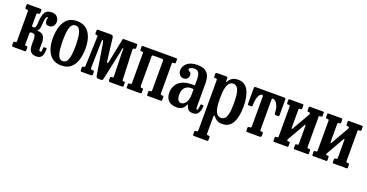

<svg xmlns="http://www.w3.org/2000/svg" viewBox="-34 -1245 4226 2209"><g transform="rotate(20 2079.0 -140.5)"><path d="M412 -104.5Q411 -73.5 405 -47Q399 -20.5 381.5 -4.5Q364 11.5 329 11.5Q287 11.5 267 -5.8Q247 -23 240.8 -50.2Q234.5 -77.5 235 -108Q235.5 -138.5 235.5 -165.5Q235.5 -192.5 227.8 -209.8Q220 -227 196 -227H185.5Q170 -227 167 -222.2Q164 -217.5 164 -201V-79Q164 -67.5 167 -64.8Q170 -62 178.5 -62H180.5Q191 -62 194.5 -58.5Q198 -55 198 -43.5V-16.5Q198 -7 195 -3.5Q192 0 182.5 0H41.5Q32 0 28.8 -3.5Q25.5 -7 25.5 -16.5V-43.5Q25.5 -55 29.2 -58.5Q33 -62 43.5 -62H46.5Q55 -62 58.2 -64.8Q61.5 -67.5 61.5 -79V-442.5Q61.5 -451 57.8 -454.2Q54 -457.5 49 -458H41.5Q32 -458 26.8 -462Q21.5 -466 21.5 -479V-503Q21.5 -514.5 24.8 -517.2Q28 -520 39.5 -520H185Q196 -520 199.5 -517.2Q203 -514.5 203 -503V-479Q203 -465 197.2 -461.5Q191.5 -458 181 -458H178Q171 -458 167.5 -454Q164 -450 164 -434.5V-316Q164 -301.5 166.8 -297.2Q169.5 -293 181.5 -293H187Q204 -293 209.5 -310.8Q215 -328.5 216 -354Q217 -379.5 220 -402.5Q227 -464 249.2 -495.2Q271.5 -526.5 329 -526.5Q372 -526.5 394 -500Q416 -473.5 416 -441Q416 -410.5 398 -388.5Q380 -366.5 347.5 -366.5Q318 -366.5 307.8 -380.2Q297.5 -394 297.5 -417.5Q297.5 -434 300 -437Q302.5 -440 302.5 -448.5Q302.5 -458 294.5 -458Q289 -458 281 -443.2Q273 -428.5 269.5 -381Q267.5 -348.5 264.5 -321.5Q261.5 -294.5 244 -280Q236 -273.5 243 -271.8Q250 -270 263.8 -268.5Q277.5 -267 289.5 -261.5Q316 -248.5 326.5 -224Q337 -199.5 338 -170.8Q339 -142 337.5 -116Q336 -90 338 -73.2Q340 -56.5 353 -56.5Q365.5 -56.5 367.8 -70.5Q370 -84.5 370.5 -109.5Q370.5 -120 386 -119.5L400 -119Q413 -119 412 -104.5Z M436.5 -249.5Q436.5 -329.5 456 -393.2Q475.5 -457 518.8 -494.2Q562 -531.5 634 -531.5Q705.5 -531.5 749 -495.2Q792.5 -459 812 -399.5Q831.5 -340 831.5 -270Q831.5 -190 812 -126.2Q792.5 -62.5 749 -25.5Q705.5 11.5 634 11.5Q562 11.5 518.8 -24.5Q475.5 -60.5 456 -120Q436.5 -179.5 436.5 -249.5ZM554 -270Q554 -206 560 -154Q566 -102 583.2 -71.8Q600.5 -41.5 634 -41.5Q667.5 -41.5 684.5 -71Q701.5 -100.5 707.8 -148.2Q714 -196 714 -250Q714 -314 707.8 -366Q701.5 -418 684.5 -448.2Q667.5 -478.5 634 -478.5Q600.5 -478.5 583.2 -449Q566 -419.5 560 -371.8Q554 -324 554 -270Z M899 -458H896Q885.5 -458 882.2 -460.8Q879 -463.5 879 -473V-503Q879 -515 884 -517.5Q889 -520 900 -520H1047.5Q1078 -520 1081 -497L1113.5 -229.5Q1115.5 -214.5 1118.5 -205.2Q1121.5 -196 1126 -196Q1132 -196 1136.5 -219.5L1193.5 -503Q1195 -513.5 1198 -516.8Q1201 -520 1215 -520H1358.5Q1369.5 -520 1373 -516.8Q1376.5 -513.5 1376.5 -502V-483Q1376.5 -467 1373.8 -462.5Q1371 -458 1362.5 -458H1357.5Q1342.5 -458 1343 -431L1356.5 -83Q1357 -70.5 1359.5 -66.2Q1362 -62 1368.5 -62H1371.5Q1385.5 -62 1388 -59.8Q1390.5 -57.5 1390.5 -43V-21Q1390.5 -8.5 1387.5 -4.2Q1384.5 0 1372.5 0H1234Q1222.5 0 1216.2 -3.2Q1210 -6.5 1210 -19V-38Q1210 -52.5 1212.8 -57.2Q1215.5 -62 1230 -62H1233Q1243 -62 1245.5 -66.5Q1248 -71 1247.5 -83L1241 -340.5Q1240.5 -353.5 1241 -372.2Q1241.5 -391 1241.2 -405.5Q1241 -420 1238.5 -420Q1230 -420 1227.8 -402.8Q1225.5 -385.5 1221 -363.5L1144.5 -8.5Q1142.5 0.5 1137.8 5Q1133 9.5 1120.5 9.5H1090.5Q1072.5 9.5 1067 2.5Q1061.5 -4.5 1059 -17.5L1002.5 -366Q1000.5 -376.5 998 -391.5Q995.5 -406.5 991.5 -418Q987.5 -429.5 981.5 -429.5Q979 -429.5 977.5 -420.5Q976 -411.5 975 -388L968.5 -94.5Q968 -74 971.8 -68Q975.5 -62 985 -62H991Q1004.5 -62 1008.8 -58.5Q1013 -55 1013 -40V-20Q1013 -7 1006.8 -3.5Q1000.5 0 987 0H887Q873 0 869 -3.2Q865 -6.5 865 -20V-41Q865 -55 868 -58.5Q871 -62 879.5 -62H881Q893 -62 896 -67.5Q899 -73 899.5 -84L912 -438Q912.5 -448 910.5 -453Q908.5 -458 899 -458Z M1576 -82.5Q1576 -62 1595.5 -62H1596.5Q1606.5 -62 1610 -59Q1613.5 -56 1613.5 -45V-15Q1613.5 -6 1610.8 -3Q1608 0 1599.5 0H1443.5Q1434.5 0 1432 -3.2Q1429.5 -6.5 1429.5 -16V-46Q1429.5 -56.5 1433.5 -59.2Q1437.5 -62 1447.5 -62H1452.5Q1462 -62 1465.8 -64.2Q1469.5 -66.5 1469.5 -76V-435.5Q1469.5 -448.5 1467 -453.2Q1464.5 -458 1451.5 -458H1442.5Q1434 -458 1431.8 -461.2Q1429.5 -464.5 1429.5 -473V-509Q1429.5 -517.5 1433 -518.8Q1436.5 -520 1445 -520H1849Q1858 -520 1860.5 -516.8Q1863 -513.5 1863 -504V-474Q1863 -463.5 1859 -460.8Q1855 -458 1845 -458H1840Q1830.5 -458 1826.8 -455.8Q1823 -453.5 1823 -444V-84.5Q1823 -71.5 1825.5 -66.8Q1828 -62 1841 -62H1850Q1858.5 -62 1860.8 -58.8Q1863 -55.5 1863 -47V-11Q1863 -3 1859.5 -1.5Q1856 0 1847.5 0H1690.5Q1682.5 0 1681 -3.8Q1679.5 -7.5 1679.5 -15.5V-47.5Q1679.5 -56 1681.8 -59Q1684 -62 1691.5 -62H1698Q1709 -62 1712.8 -65.2Q1716.5 -68.5 1716.5 -81.5V-437.5Q1716.5 -458 1695.5 -458H1596.5Q1584.5 -458 1580.2 -454.8Q1576 -451.5 1576 -438.5Z M1910 -123.5Q1910 -172 1932.8 -211.8Q1955.5 -251.5 2002.2 -275Q2049 -298.5 2122 -298.5H2146Q2154.5 -298.5 2156.8 -300.5Q2159 -302.5 2159 -311.5V-362Q2159 -394.5 2154.2 -421Q2149.5 -447.5 2134.8 -463.2Q2120 -479 2089 -479Q2065.5 -479 2046.2 -470.2Q2027 -461.5 2027 -448Q2027 -439 2037.2 -434Q2047.5 -429 2057.5 -420Q2067.5 -411 2067.5 -391Q2067.5 -364 2050.5 -347Q2033.5 -330 2006 -330Q1979.5 -330 1959.8 -351Q1940 -372 1940 -406Q1940 -457 1983.2 -493.8Q2026.5 -530.5 2107 -530.5Q2171 -530.5 2205 -508.2Q2239 -486 2252 -449Q2265 -412 2265 -368.5V-77.5Q2265 -44.5 2276 -44.5Q2284.5 -44.5 2289.5 -65.8Q2294.5 -87 2295.5 -110Q2296.5 -120 2309 -118.5L2326.5 -116.5Q2332.5 -116 2332.5 -104.5Q2332 -78.5 2324 -52Q2316 -25.5 2297.2 -7.8Q2278.5 10 2245 10H2244.5Q2213 10 2196.5 -1Q2180 -12 2172.8 -27.2Q2165.5 -42.5 2162 -55Q2157.5 -75 2149 -55Q2144.5 -43.5 2134 -28.2Q2123.5 -13 2102.5 -1.5Q2081.5 10 2045 10Q1979 10 1944.5 -25Q1910 -60 1910 -123.5ZM2025.5 -141Q2025.5 -93 2040.2 -73.2Q2055 -53.5 2078.5 -53.5Q2110.5 -53.5 2135 -89Q2159.5 -124.5 2159.5 -188V-244.5Q2159.5 -255 2150 -255H2125.5Q2082 -255 2053.8 -225.5Q2025.5 -196 2025.5 -141Z M2333.5 -479V-503Q2333.5 -514.5 2338 -517.2Q2342.5 -520 2353 -520H2461Q2472.5 -520 2476.5 -517Q2480.5 -514 2480.5 -503V-476Q2480.5 -458 2483 -457Q2485.5 -456 2490.5 -465Q2524.5 -531.5 2606.5 -531.5Q2689 -531.5 2728.8 -460Q2768.5 -388.5 2768.5 -260Q2768.5 -131.5 2728 -60.5Q2687.5 10.5 2605 10.5Q2565.5 10.5 2541.5 -2.8Q2517.5 -16 2500.5 -38.5Q2488.5 -54.5 2484.5 -51.8Q2480.5 -49 2480.5 -9.5V166Q2480.5 181.5 2484 185.5Q2487.5 189.5 2499 189.5H2503Q2514 189.5 2517.2 192.8Q2520.5 196 2520.5 208V235Q2520.5 246.5 2517.5 249Q2514.5 251.5 2503.5 251.5H2350Q2339 251.5 2336.2 247.2Q2333.5 243 2333.5 233V206.5Q2333.5 196.5 2335.8 193Q2338 189.5 2347.5 189.5H2358.5Q2369 189.5 2371.2 185Q2373.5 180.5 2373.5 166V-438Q2373.5 -452 2369.8 -455Q2366 -458 2360.5 -458H2342.5Q2337 -458 2335.2 -462.2Q2333.5 -466.5 2333.5 -479ZM2480.5 -260Q2480.5 -179.5 2491 -133.8Q2501.5 -88 2521.2 -69.2Q2541 -50.5 2568.5 -50.5Q2595 -50.5 2613.5 -69.2Q2632 -88 2641.8 -133.8Q2651.5 -179.5 2651.5 -260Q2651.5 -340.5 2641.8 -386.2Q2632 -432 2613.5 -450.8Q2595 -469.5 2568.5 -469.5Q2543 -469.5 2523 -450.8Q2503 -432 2491.8 -386.2Q2480.5 -340.5 2480.5 -260Z M2893 -20.5V-44.5Q2893 -56.5 2897.5 -59.2Q2902 -62 2913.5 -62H2915.5Q2928.5 -62 2932.2 -66.5Q2936 -71 2936 -89.5V-440Q2936 -454 2933.5 -458.2Q2931 -462.5 2925 -462.5H2922Q2901 -462.5 2883.2 -428Q2865.5 -393.5 2863 -315.5Q2862.5 -304 2859.8 -299.5Q2857 -295 2844 -295H2822.5Q2809.5 -295 2807.5 -302.2Q2805.5 -309.5 2805.5 -320.5V-493.5Q2805.5 -511 2809 -515.5Q2812.5 -520 2829.5 -520H3170.5Q3185 -520 3188.2 -515.8Q3191.5 -511.5 3191.5 -496.5V-310.5Q3191.5 -299.5 3187.5 -297.2Q3183.5 -295 3172.5 -295H3153Q3139 -295 3136.2 -300.8Q3133.5 -306.5 3133.5 -318.5Q3131.5 -369.5 3118.2 -401.2Q3105 -433 3087.8 -447.8Q3070.5 -462.5 3057 -462.5H3053.5Q3048 -462.5 3045.5 -458.5Q3043 -454.5 3043 -441V-90.5Q3043 -71.5 3045.8 -66.8Q3048.5 -62 3059.5 -62H3061.5Q3076 -62 3078.8 -57.5Q3081.5 -53 3081.5 -37.5V-21Q3081.5 -6 3073.8 -3Q3066 0 3052.5 0H2916Q2901.5 0 2897.2 -3.2Q2893 -6.5 2893 -20.5Z M3619.5 -84.5Q3619.5 -71.5 3622 -66.8Q3624.5 -62 3637.5 -62H3646.5Q3655 -62 3657.2 -58.8Q3659.5 -55.5 3659.5 -47V-11Q3659.5 -3 3656 -1.5Q3652.5 0 3644 0H3487Q3479 0 3477.5 -3.8Q3476 -7.5 3476 -15.5V-47.5Q3476 -62 3488 -62H3494.5Q3505.5 -62 3509.2 -65.2Q3513 -68.5 3513 -81.5V-287Q3513 -301.5 3510.2 -307.8Q3507.5 -314 3503 -306L3381 -92.5Q3379 -88.5 3376 -83Q3373 -77.5 3373 -71Q3373 -63.5 3378 -62.8Q3383 -62 3392 -62H3393.5Q3403 -62 3406.5 -59Q3410 -56 3410 -45V-15Q3410 -6 3407.2 -3Q3404.5 0 3396 0H3240Q3231 0 3228.5 -3.2Q3226 -6.5 3226 -16V-46Q3226 -56.5 3230 -59.2Q3234 -62 3244 -62H3249Q3258.5 -62 3262.2 -64.2Q3266 -66.5 3266 -76V-436.5Q3266 -449.5 3263.5 -454.2Q3261 -459 3248 -459H3239Q3230.5 -459 3228.2 -462.2Q3226 -465.5 3226 -474V-510Q3226 -518 3229.5 -519.5Q3233 -521 3241.5 -521H3398.5Q3406.5 -521 3408.2 -517.2Q3410 -513.5 3410 -505.5V-473.5Q3410 -459 3398 -459H3391Q3380.5 -459 3376.5 -455.8Q3372.5 -452.5 3372.5 -439.5V-238Q3372.5 -218.5 3375.5 -211.5Q3378.5 -204.5 3385 -216L3508.5 -431.5Q3513 -440 3513 -444Q3513 -455 3508.5 -457Q3504 -459 3493.5 -459H3492Q3482.5 -459 3479.2 -462Q3476 -465 3476 -476V-506Q3476 -515 3478.5 -518Q3481 -521 3490 -521H3645.5Q3654.5 -521 3657 -517.8Q3659.5 -514.5 3659.5 -505V-475Q3659.5 -464.5 3655.5 -461.8Q3651.5 -459 3641.5 -459H3636.5Q3627 -459 3623.2 -456.8Q3619.5 -454.5 3619.5 -445Z M4096 -84.5Q4096 -71.5 4098.5 -66.8Q4101 -62 4114 -62H4123Q4131.5 -62 4133.8 -58.8Q4136 -55.5 4136 -47V-11Q4136 -3 4132.5 -1.5Q4129 0 4120.5 0H3963.5Q3955.5 0 3954 -3.8Q3952.5 -7.5 3952.5 -15.5V-47.5Q3952.5 -62 3964.5 -62H3971Q3982 -62 3985.8 -65.2Q3989.5 -68.5 3989.5 -81.5V-287Q3989.5 -301.5 3986.8 -307.8Q3984 -314 3979.5 -306L3857.5 -92.5Q3855.5 -88.5 3852.5 -83Q3849.5 -77.5 3849.5 -71Q3849.5 -63.5 3854.5 -62.8Q3859.5 -62 3868.5 -62H3870Q3879.5 -62 3883 -59Q3886.5 -56 3886.5 -45V-15Q3886.5 -6 3883.8 -3Q3881 0 3872.5 0H3716.5Q3707.5 0 3705 -3.2Q3702.5 -6.5 3702.5 -16V-46Q3702.5 -56.5 3706.5 -59.2Q3710.5 -62 3720.5 -62H3725.5Q3735 -62 3738.8 -64.2Q3742.5 -66.5 3742.5 -76V-436.5Q3742.5 -449.5 3740 -454.2Q3737.5 -459 3724.5 -459H3715.5Q3707 -459 3704.8 -462.2Q3702.5 -465.5 3702.5 -474V-510Q3702.5 -518 3706 -519.5Q3709.5 -521 3718 -521H3875Q3883 -521 3884.8 -517.2Q3886.5 -513.5 3886.5 -505.5V-473.5Q3886.5 -459 3874.5 -459H3867.5Q3857 -459 3853 -455.8Q3849 -452.5 3849 -439.5V-238Q3849 -218.5 3852 -211.5Q3855 -204.5 3861.5 -216L3985 -431.5Q3989.5 -440 3989.5 -444Q3989.5 -455 3985 -457Q3980.5 -459 3970 -459H3968.5Q3959 -459 3955.8 -462Q3952.5 -465 3952.5 -476V-506Q3952.5 -515 3955 -518Q3957.5 -521 3966.5 -521H4122Q4131 -521 4133.5 -517.8Q4136 -514.5 4136 -505V-475Q4136 -464.5 4132 -461.8Q4128 -459 4118 -459H4113Q4103.5 -459 4099.8 -456.8Q4096 -454.5 4096 -445Z"/></g></svg>

Font: Besley* Condensed Medium
Style: Regular
Weight: 500
Width: 3
Designer: Owen Earl
Foundry: indestructible type*
Version: Version 3.000; ttfautohint (v1.8.3)